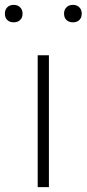

<svg xmlns="http://www.w3.org/2000/svg" viewBox="-59 -767 355 787"><path d="M95.5 0V-540.5H141.5V0ZM240 -675.5Q223.5 -675.5 213.5 -685Q203.5 -694.5 203.5 -711Q203.5 -727 213.5 -737Q223.5 -747 240 -747Q256.5 -747 266.2 -737Q276 -727 276 -711Q276 -694.5 266.2 -685Q256.5 -675.5 240 -675.5ZM-3 -675.5Q-19.5 -675.5 -29.2 -685Q-39 -694.5 -39 -711Q-39 -727 -29.2 -737Q-19.5 -747 -3 -747Q13.5 -747 23.5 -737Q33.5 -727 33.5 -711Q33.5 -694.5 23.5 -685Q13.5 -675.5 -3 -675.5Z"/></svg>

Font: Encode Sans Exp XLt
Style: Regular
Weight: 200
Width: 7
Designer: Multiple Designers
Foundry: Impallari Type
Version: Version 3.002; ttfautohint (v1.8.3) -l 8 -r 50 -G 200 -x 14 